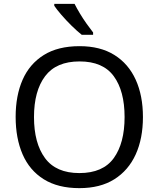

<svg xmlns="http://www.w3.org/2000/svg" viewBox="-20 -964 821 994"><path d="M720 -358Q720 -247 682.5 -164.5Q645 -82 572 -36Q499 10 391 10Q280 10 206.5 -36Q133 -82 97 -165Q61 -248 61 -359Q61 -469 97 -551Q133 -633 206.5 -679Q280 -725 392 -725Q499 -725 572 -679.5Q645 -634 682.5 -551.5Q720 -469 720 -358ZM156 -358Q156 -223 213 -145.5Q270 -68 391 -68Q513 -68 569 -145.5Q625 -223 625 -358Q625 -493 569 -569.5Q513 -646 392 -646Q271 -646 213.5 -569.5Q156 -493 156 -358ZM366 -944Q377 -922 393.5 -894.5Q410 -867 428.5 -841Q447 -815 462 -796V-784H403Q380 -802 351 -830.5Q322 -859 297.5 -887.5Q273 -916 261 -934V-944Z"/></svg>

Font: Noto Sans Limbu
Style: Regular
Weight: 400
Designer: Monotype Design Team
Foundry: Monotype Imaging Inc.
Version: Version 2.004; ttfautohint (v1.8.4.7-5d5b)